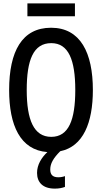

<svg xmlns="http://www.w3.org/2000/svg" viewBox="-20 -890 603 1135"><path d="M142 -794H423V-870H142ZM304 225C329 225 347 221 364 215V151C354 155 339 158 325 158C293 158 277 144 277 112C277 77 295 45 336 4C472 -24 529 -164 529 -358C529 -577 456 -726 282 -726C110 -726 34 -586 34 -358C34 -150 99 -3 260 9C225 42 199 84 199 132C199 188 233 225 304 225ZM283 -81C180 -81 138 -181 138 -358C138 -535 177 -635 283 -635C385 -635 425 -536 425 -358C425 -181 386 -81 283 -81Z"/></svg>

Font: Noto Sans Mono SemiCondensed Medium
Style: Regular
Weight: 500
Width: 4
Designer: Monotype Design Team
Foundry: Monotype Imaging Inc.
Version: Version 2.014